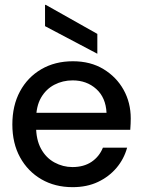

<svg xmlns="http://www.w3.org/2000/svg" viewBox="-20 -761 585 793"><path d="M280 12Q207 12 151 -20.5Q95 -53 63 -111Q31 -169 31 -247Q31 -325 62.5 -383.5Q94 -442 150.5 -475Q207 -508 281 -508Q354 -508 407.5 -475.5Q461 -443 490.5 -390Q520 -337 520 -272Q520 -262 519.5 -250Q519 -238 518 -225H104V-295H420Q417 -358 377.5 -393.5Q338 -429 280 -429Q239 -429 204.5 -411Q170 -393 149.5 -357.5Q129 -322 129 -267V-239Q129 -184 149.5 -146.5Q170 -109 205 -90Q240 -71 279 -71Q326 -71 358 -92.5Q390 -114 405 -151H505Q492 -104 461 -67.5Q430 -31 384.5 -9.5Q339 12 280 12ZM382 -539 166 -653V-741H169L382 -621Z"/></svg>

Font: DM Sans 9pt 36pt Medium
Style: Regular
Weight: 500
Version: Version 4.004;gftools[0.9.30]